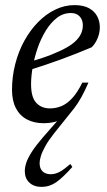

<svg xmlns="http://www.w3.org/2000/svg" viewBox="-20 -472 418 751"><path d="M270.5 -49 190.5 51Q170 77 157.8 98.8Q145.5 120.5 140.2 137.2Q135 154 135 167Q135 187.5 146.8 198.5Q158.5 209.5 178.5 209.5Q194 209.5 210.2 201.8Q226.5 194 255 169.5L263 181Q225.5 223 199.5 241Q173.5 259 142.5 259Q112.5 259 94.8 242.2Q77 225.5 77 197.5Q77 182 83 164Q89 146 104.5 121.8Q120 97.5 148.5 64.5L216 -12.5L221.5 -6Q205.5 2.5 188.2 6.2Q171 10 151.5 10Q113.5 10 85.5 -4.8Q57.5 -19.5 42.2 -48.8Q27 -78 27 -120.5Q27 -173 39.8 -222.2Q52.5 -271.5 75.5 -313Q98.5 -354.5 129.2 -385.8Q160 -417 196.2 -434.5Q232.5 -452 271 -452Q306 -452 328 -440Q350 -428 360.2 -408.2Q370.5 -388.5 370.5 -365.5Q370.5 -344 361.8 -322.5Q353 -301 338.5 -287Q312 -276 282.8 -264.2Q253.5 -252.5 222.2 -241Q191 -229.5 159 -218.8Q127 -208 94.5 -198L96.5 -230Q146.5 -244.5 182.2 -258.8Q218 -273 241.8 -286.8Q265.5 -300.5 279 -314.8Q292.5 -329 298.2 -343.2Q304 -357.5 304 -372.5Q304 -387 298.5 -397.8Q293 -408.5 282.8 -414.8Q272.5 -421 257 -421Q227 -421 202.5 -402Q178 -383 159 -352Q140 -321 127.2 -284Q114.5 -247 108 -210Q101.5 -173 101.5 -143Q101.5 -91.5 121.8 -69.8Q142 -48 175.5 -48Q199 -48 220.5 -57Q242 -66 262.2 -87.8Q282.5 -109.5 302 -149H326Q312 -116.5 298.2 -91.8Q284.5 -67 270.5 -49Z"/></svg>

Font: Newsreader 28pt
Style: Italic
Weight: 400
Italic angle: -17°
Version: Version 1.003